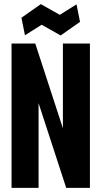

<svg xmlns="http://www.w3.org/2000/svg" viewBox="-20 -911 492 931"><path d="M36 0V-700H151L285 -289V-700H416V0H301L167 -411V0ZM101 -740 84 -825 178 -891 270 -839 351 -890 368 -805 274 -739 182 -791Z"/></svg>

Font: Tektur Condensed SemiBold
Style: Regular
Weight: 600
Width: 3
Designer: Adam Jagosz
Foundry: Adam Jagosz
Version: Version 1.005;gftools[0.9.30]